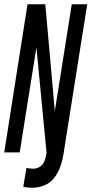

<svg xmlns="http://www.w3.org/2000/svg" viewBox="-30 -720 432 907"><path d="M-10 0 100 -700H184L229 -195L309 -700H382L270 7Q258 82 223.5 123.5Q189 165 123 167Q112 167 101.5 166Q91 165 80 162L95 73Q110 77 125 77Q150 77 167 61Q184 45 190 2L142 -496L63 0Z"/></svg>

Font: Georama Extra Condensed Medium
Style: Italic
Weight: 500
Width: 2
Italic angle: -9°
Designer: Jean-Baptiste Levee
Foundry: Production Type
Version: Version 1.000